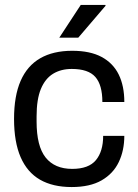

<svg xmlns="http://www.w3.org/2000/svg" viewBox="-20 -743 559 775"><path d="M269.3 12Q193.3 12 141.5 -17.7Q89.8 -47.5 63.2 -108.7Q36.7 -169.9 36.7 -263Q36.7 -355.7 63.3 -416.7Q89.9 -477.6 142.3 -507.8Q194.7 -538 271.6 -538Q343.9 -538 390.2 -513.1Q436.5 -488.2 459.2 -442.2Q481.8 -396.2 481.8 -331.3H393.2Q393.2 -400.1 364.8 -432.4Q336.4 -464.7 269.6 -464.7Q226.3 -464.7 194.3 -445.3Q162.4 -425.8 145 -383.9Q127.7 -342.1 127.7 -273.1V-252.3Q127.7 -153.1 164.2 -107.2Q200.8 -61.3 271.4 -61.3Q337.9 -61.3 367.2 -96.7Q396.4 -132.1 396.4 -194.7H481.8Q481.8 -135.6 459.4 -88.8Q437.1 -42.1 390.1 -15Q343.1 12 269.3 12ZM219.4 -591 305.9 -723H405.3L406.3 -720L296 -591Z"/></svg>

Font: Archivo Variable SemiBold
Style: Regular
Weight: 600
Designer: Hector Gatti
Foundry: Omnibus-Type
Version: Version 2.001